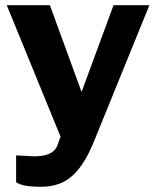

<svg xmlns="http://www.w3.org/2000/svg" viewBox="-20 -550 595 739"><path d="M134 169C218 169 283 138 341 -4L555 -530H417L294 -196L172 -530H6L213 -24L204 1C199 16 189 57 95 51L42 48V151C42 151 59 169 134 169Z"/></svg>

Font: 18Franklin
Style: Bold
Weight: 700
Designer: Pablo Impallari, Rodrigo Fuenzalida (Modified by Dan O. Williams)
Version: Version 0.025;PS 000.025;hotconv 1.0.88;makeotf.lib2.5.64775